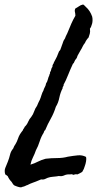

<svg xmlns="http://www.w3.org/2000/svg" viewBox="-46 -763 453 826"><path d="M85 -54.7Q103 -60.1 116.7 -67.4Q124.5 -71.3 132.8 -74.5Q141.1 -77.6 150.4 -80.1Q174.8 -83 199.7 -83Q225.1 -83 246.1 -88.9Q269.5 -92.8 288.6 -94.7Q307.6 -96.7 324.2 -87.9Q326.2 -80.1 324.2 -68.8Q322.3 -57.6 319.3 -49.8Q316.4 -41 314.5 -36.1Q312.5 -31.2 307.6 -23.4Q302.7 -20 297.4 -17.6Q290.5 -14.6 287.1 -12.7Q278.8 -14.6 268.6 -10.7Q265.1 -14.6 255.9 -12.7Q241.2 -13.7 231 -8.8Q219.7 -3.4 207 -5.9Q203.1 -4.9 199 -4.4Q194.8 -3.9 189.9 -3.4Q185.1 -2.9 180.2 -2.4Q175.3 -2 169.9 -1Q158.2 1.5 150.4 5.9Q141.6 10.7 130.9 8.8Q121.6 13.2 108.4 18.1Q102.5 20 96.4 22.5Q90.3 24.9 84 27.3Q73.2 33.2 71.8 33.2Q71.3 33.2 68.4 34.2Q59.1 39.1 54.2 40Q50.3 40.5 44.9 43Q38.1 43 30.8 40.5Q27.3 39.6 23.9 38.1Q20.5 36.6 16.6 35.2Q12.2 32.7 9.8 28.8L3.9 19.5Q-7.3 8.3 -12.7 -4.9Q-15.6 -7.8 -23.4 -12.7Q-28.3 -28.8 -22.9 -41.5L-12.7 -66.4Q-6.3 -82.5 -2.9 -97.2Q0.5 -112.3 10.7 -124Q13.7 -133.3 21.5 -144.5Q26.9 -153.3 30.8 -165Q34.7 -176.8 40 -185.5Q43 -190.9 46.4 -194.8Q48.3 -197.3 49.8 -199.2Q51.3 -201.2 52.7 -203.1Q53.2 -207 56.2 -210Q59.1 -212.9 59.6 -216.8Q69.8 -226.1 74.7 -238.3Q80.1 -251 88.9 -260.7Q96.7 -271 101.1 -284.2Q105.5 -297.4 113.3 -307.6Q115.2 -312.5 116.9 -316.2Q118.7 -319.8 119.6 -322.3Q120.6 -324.7 122.1 -327.4Q123.5 -330.1 125 -333Q128.9 -341.8 132.3 -353.5Q136.2 -366.2 140.6 -373Q143.1 -381.8 146.5 -387.7Q150.4 -393.6 152.3 -404.3Q157.2 -410.6 159.7 -420.9Q160.6 -425.8 162.4 -430.2Q164.1 -434.6 166 -438.5Q166 -441.9 168.5 -445.8Q170.9 -449.7 168.9 -452.1Q173.3 -456.5 174.3 -463.9Q175.3 -471.2 179.7 -475.6Q178.7 -482.4 184.6 -490.2Q185.1 -493.7 188 -498.5Q190.9 -503.9 191.4 -504.9Q201.2 -522.9 202.6 -528.8Q204.6 -535.2 208 -542Q210 -543.9 211.9 -546.4Q213.9 -548.8 214.8 -552.7Q215.8 -555.2 216.8 -557.9Q217.8 -560.5 218.8 -563.5Q219.7 -566.4 220.7 -569.1Q221.7 -571.8 222.7 -574.2Q225.1 -579.6 225.6 -583Q226.6 -586.9 228.5 -589.8Q235.4 -600.1 234.9 -600.6Q234.4 -601.6 235.4 -602.5Q236.3 -605 237.3 -607.2Q238.3 -609.4 239.3 -611.3Q240.2 -613.3 241.2 -615.2Q242.2 -617.2 243.2 -619.1Q253.9 -645.5 261.2 -662.1Q268.6 -678.7 278.3 -695.3Q278.3 -704.1 276.4 -711.4Q274.4 -719.2 278.3 -726.6Q282.2 -728.5 286.1 -731Q290 -733.4 293.5 -735.8Q300.8 -741.2 309.6 -743.2Q313.5 -744.1 316.9 -739.7Q320.3 -735.4 323.2 -733.4Q341.8 -717.3 350.6 -691.4Q352.5 -683.6 352.1 -673.3Q351.6 -663.1 348.6 -656.2Q345.7 -645 340.8 -639.6Q342.8 -627 340.3 -618.2Q337.9 -609.4 335 -601.6Q325.2 -591.8 319.3 -578.1Q313.5 -571.3 309.6 -563Q306.2 -555.2 300.8 -546.9Q297.9 -540.5 292 -531.2Q287.1 -523.9 284.2 -513.7Q275.4 -502.9 273.9 -497.6Q272.5 -491.7 267.6 -488.3Q254.9 -460.9 247.1 -440.9Q237.8 -417 227.5 -398.4Q228.5 -393.1 225.6 -391.1Q222.7 -389.2 223.6 -383.8Q213.9 -365.2 209.5 -343.8Q205.1 -320.8 194.3 -303.7Q185.5 -275.4 172.4 -252.4Q166 -241.2 159.9 -228.8Q153.8 -216.3 148.4 -203.1Q144 -201.2 141.6 -191.4Q131.3 -175.8 124.5 -154.3Q118.2 -133.8 108.4 -116.2Q106 -108.9 102.8 -101.3Q99.6 -93.8 95.7 -85.9Q88.4 -71.8 85 -54.7Z"/></svg>

Font: Taprom
Style: Regular
Weight: 400
Designer: Danh Hong
Version: Version 8.002; ttfautohint (v1.8.3)